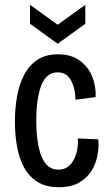

<svg xmlns="http://www.w3.org/2000/svg" viewBox="-20 -767 450 799"><path d="M225 12Q171 12 135.5 -10.5Q100 -33 79.5 -71.5Q59 -110 50.5 -159Q42 -208 42 -260Q42 -316 51 -366Q60 -416 80.5 -455.5Q101 -495 135.5 -518Q170 -541 221 -541Q277 -541 312.5 -514.5Q348 -488 364 -447.5Q380 -407 378 -363L294 -352Q294 -397 276 -431.5Q258 -466 219 -466Q174 -466 152.5 -413Q131 -360 131 -265Q131 -170 153 -115.5Q175 -61 223 -61Q264 -61 285.5 -99.5Q307 -138 304 -191L389 -187Q392 -155 385.5 -120Q379 -85 360.5 -55.5Q342 -26 309 -7Q276 12 225 12ZM105 -747 220 -664 335 -747V-668L220 -585L105 -668Z"/></svg>

Font: Bricolage Grotesque 12pt Condensed
Style: Regular
Weight: 400
Width: 3
Designer: Mathieu Triay
Foundry: Atelier Triay
Version: Version 1.001; ttfautohint (v1.8.4.7-5d5b);gftools[0.9.33.de